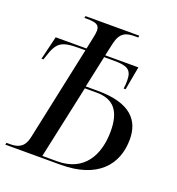

<svg xmlns="http://www.w3.org/2000/svg" viewBox="-147 -820 854 925"><g transform="rotate(20 280.0 -357.0)"><path d="M-17 0H266C454 0 538 -97 538 -229C538 -324 483 -396 313 -396H251L286 -559H337C403 -559 429 -547 429 -492C429 -478 429 -467 426 -449H436L458 -569H288L302 -633C316 -695 346 -704 391 -704H408L410 -714H134L132 -704H147C192 -704 210 -696 210 -667C210 -658 208 -644 205 -631L192 -569H34L5 -449H15L21 -467C45 -542 65 -559 156 -559H190L87 -75C76 -23 45 -10 5 -10H-15ZM245 -10H169L250 -386H310C397 -386 438 -338 438 -234C438 -113 384 -10 245 -10Z"/></g></svg>

Font: Noto Serif Display SemiCondensed
Style: Italic
Weight: 400
Width: 4
Italic angle: -12°
Designer: Monotype Design Team
Foundry: Monotype Imaging Inc.
Version: Version 2.009